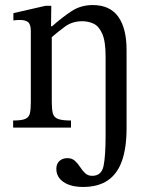

<svg xmlns="http://www.w3.org/2000/svg" viewBox="-20 -505 599 760"><path d="M309 235Q260 235 231.5 215.5Q203 196 203 163Q203 144 215 132.5Q227 121 247 121Q265 121 276.5 131.5Q288 142 297 156Q306 170 317 180.5Q328 191 345 191Q382 191 390 151.5Q398 112 398 32V-282Q398 -342 384.5 -372Q371 -402 350 -411.5Q329 -421 306 -421Q266 -421 237 -399.5Q208 -378 185 -358V-101Q185 -73 189 -57Q193 -41 209 -34.5Q225 -28 261 -28V0H32V-28Q66 -28 80.5 -34.5Q95 -41 98.5 -57Q102 -73 102 -101V-382Q102 -409 91 -417.5Q80 -426 60 -426Q47 -426 40 -425Q33 -424 33 -424V-453L160 -482H183L182 -401H186Q227 -437 263.5 -461Q300 -485 347 -485Q415 -485 448 -439Q481 -393 481 -307V2Q481 81 462.5 132.5Q444 184 406 209.5Q368 235 309 235Z"/></svg>

Font: STIX Two Text
Style: Regular
Weight: 400
Designer: Ross Mills, John Hudson & Paul Hanslow, Tiro Typeworks Ltd; with prior portions MicroPress Inc., and Coen Hoffman.
Foundry: Tiro Typeworks Ltd
Version: Version 2.13 b171